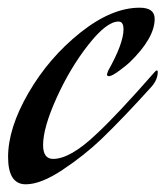

<svg xmlns="http://www.w3.org/2000/svg" viewBox="-20 -458 430 499"><path d="M244 -97Q199 -54 142.5 -16.5Q86 21 47 21Q1 21 1 -50Q1 -125 54 -216.5Q107 -308 188.5 -373Q270 -438 343 -438Q382 -438 382 -409Q382 -359 317 -296Q311 -290 291 -275Q271 -260 263 -260Q258 -260 258 -265L261 -274Q301 -345 301 -382Q301 -402 288 -402Q257 -402 209.5 -341.5Q162 -281 127 -203.5Q92 -126 92 -81Q92 -45 118 -45Q163 -45 231 -110Q284 -159 383 -272Q386 -275 388 -275Q390 -275 390 -271Q390 -252 375 -234Q301 -152 244 -97Z"/></svg>

Font: Aguafina Script
Style: Regular
Weight: 400
Designer: Angel Koziupa and Alejandro Paul
Foundry: Angel Koziupa and Alejandro Paul
Version: Version 1.000